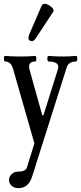

<svg xmlns="http://www.w3.org/2000/svg" viewBox="-21 -709 422 999"><path d="M168 -514Q153 -489 136.5 -496.5Q120 -504 132 -532L196 -680Q200 -689 211 -689Q227 -689 245 -674Q263 -659 256 -648ZM75 270Q54 270 40 258Q26 246 26 227Q26 210 39.5 197Q53 184 72 184Q113 184 119 162L158 37L46 -354Q35 -389 5 -389Q0 -389 -0.5 -403.5Q-1 -418 5 -418Q44 -415 85 -415Q123 -415 162 -418Q168 -418 168 -403.5Q168 -389 162 -389Q123 -389 132 -349L199 -109H205L280 -348Q287 -368 274.5 -378.5Q262 -389 232 -389Q226 -389 225.5 -403.5Q225 -418 232 -418Q268 -415 303 -415Q339 -415 375 -418Q381 -418 381 -403.5Q381 -389 375 -389Q336 -389 326 -358L147 207Q128 270 75 270Z"/></svg>

Font: Junicode Cond Medium
Style: Regular
Weight: 500
Width: 3
Designer: Peter S. Baker
Version: Version 2.201